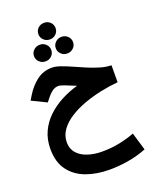

<svg xmlns="http://www.w3.org/2000/svg" viewBox="-197 -899 1089 1347"><g transform="rotate(-20 347.0 -226.0)"><path d="M236.8 -726.6Q236.8 -752.9 255.6 -770.8Q274.4 -788.6 301.3 -788.6Q328.1 -788.6 346.7 -770.8Q365.2 -752.9 365.2 -726.6Q365.2 -700.7 346.7 -682.6Q328.1 -664.6 301.3 -664.6Q274.4 -664.6 255.6 -682.6Q236.8 -700.7 236.8 -726.6ZM317.9 -592.3Q317.9 -618.2 336.7 -636.2Q355.5 -654.3 382.3 -654.3Q409.2 -654.3 428 -636.2Q446.8 -618.2 446.8 -592.3Q446.8 -566.4 428 -548.3Q409.2 -530.3 382.3 -530.3Q355.5 -530.3 336.7 -548.3Q317.9 -566.4 317.9 -592.3ZM155.3 -592.3Q155.3 -618.2 174.3 -636.2Q193.4 -654.3 220.2 -654.3Q247.1 -654.3 265.6 -636.2Q284.2 -618.2 284.2 -592.3Q284.2 -566.4 265.6 -548.3Q247.1 -530.3 220.2 -530.3Q193.4 -530.3 174.3 -548.3Q155.3 -566.4 155.3 -592.3ZM644.5 -346.7 644 -220.2Q582 -214.8 515.4 -200.9Q448.7 -187 386.2 -164.3Q323.7 -141.6 273.7 -109.6Q223.6 -77.6 194.1 -36.4Q164.6 4.9 164.6 55.7Q164.6 103 192.6 135.3Q220.7 167.5 268.8 183.8Q316.9 200.2 377.4 200.2Q446.3 200.2 508.8 187.3Q571.3 174.3 621.1 154.8L660.6 287.1Q594.7 313.5 523.4 325.4Q452.1 337.4 382.8 337.4Q288.1 337.4 210.4 309.3Q132.8 281.2 86.7 219.7Q40.5 158.2 40.5 58.6Q40.5 -11.7 66.9 -68.8Q93.3 -126 139.2 -169.7Q185.1 -213.4 244.1 -244.6Q303.2 -275.9 368.2 -293.9Q322.3 -313.5 290 -325.7Q257.8 -337.9 244.6 -337.9Q217.8 -337.9 196.5 -321.5Q175.3 -305.2 161.1 -286.6L135.3 -254.4L25.9 -307.6L47.9 -343.3Q82.5 -399.9 131.3 -437Q180.2 -474.1 245.1 -474.1Q272 -474.1 308.3 -461.4Q344.7 -448.7 386.5 -429.9Q428.2 -411.1 472.7 -392.3Q517.1 -373.5 561 -360.4Q605 -347.2 644.5 -346.7Z"/></g></svg>

Font: Vazirmatn RD FD ExtraBold
Style: Regular
Weight: 800
Designer: Saber Rastikerdar
Foundry: Saber Rastikerdar
Version: Version 33.003